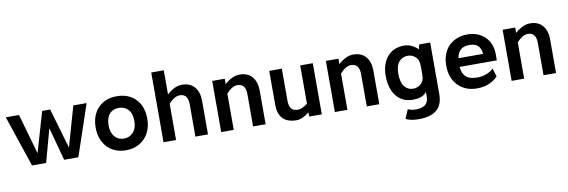

<svg xmlns="http://www.w3.org/2000/svg" viewBox="-63 -1277 6018 2033"><g transform="rotate(-10 2945.5 -260.5)"><path d="M730 -549.8H873L687 0H534.2L438 -356L340.8 0H189L3.9 -549.8H146L269 -117.2L395 -549.8H481L606.9 -119.1Z M1197.3 -565.9Q1325.2 -565.9 1401.1 -487.3Q1477.1 -408.7 1477.1 -274.9Q1477.1 -192.9 1443.8 -127.2Q1410.6 -61.5 1346.7 -23.2Q1282.7 15.1 1198.2 15.1Q1134.8 15.1 1082.3 -7.1Q1029.8 -29.3 994.9 -68.4Q960 -107.4 940.9 -160.4Q921.9 -213.4 921.9 -274.9Q921.9 -408.2 997.6 -487.1Q1073.2 -565.9 1197.3 -565.9ZM1197.3 -440.9Q1135.3 -440.9 1098.1 -398.9Q1061 -356.9 1061 -274.9Q1061 -198.2 1098.9 -154.5Q1136.7 -110.8 1198.2 -110.8Q1259.3 -110.8 1298.6 -154.8Q1337.9 -198.7 1337.9 -274.9Q1337.9 -356.9 1299.1 -398.9Q1260.3 -440.9 1197.3 -440.9Z M1898.9 -565.9Q1986.8 -565.9 2033.9 -510.7Q2081.1 -455.6 2081.1 -362.8V0H1945.8V-347.2Q1945.8 -460 1856.9 -460Q1800.8 -460 1737.8 -390.1V0H1603V-750H1737.8V-490.2Q1820.3 -565.9 1898.9 -565.9Z M2519 -565.9Q2606.9 -565.9 2653.8 -510.7Q2700.7 -455.6 2700.7 -362.8V0H2565.9V-347.2Q2565.9 -460 2477.1 -460Q2420.9 -460 2357.9 -390.1V0H2223.1V-549.8H2357.9V-491.2Q2441.4 -565.9 2519 -565.9Z M3169.4 -549.8H3304.7V0H3169.4V-44.9Q3092.3 15.1 3032.7 15.1Q2836.4 15.1 2836.4 -187V-549.8H2971.7V-203.1Q2971.7 -150.9 2993.2 -121.3Q3014.6 -91.8 3067.4 -91.8Q3106.9 -91.8 3169.4 -138.2Z M3741.2 -565.9Q3829.1 -565.9 3876 -510.7Q3922.9 -455.6 3922.9 -362.8V0H3788.1V-347.2Q3788.1 -460 3699.2 -460Q3643.1 -460 3580.1 -390.1V0H3445.3V-549.8H3580.1V-491.2Q3663.6 -565.9 3741.2 -565.9Z M4448.7 -549.8H4566.9V2.9Q4566.9 122.1 4500.5 175.5Q4434.1 229 4309.6 229Q4220.2 229 4168.9 201.2L4210 105Q4255.9 122.1 4292.5 122.1Q4361.3 122.1 4396.5 95Q4431.6 67.9 4431.6 5.9V-43.9Q4417.5 -19 4379.6 -2Q4341.8 15.1 4283.7 15.1Q4169.9 15.1 4105.7 -65.4Q4041.5 -146 4041.5 -283.2Q4041.5 -411.6 4107.4 -488.8Q4173.3 -565.9 4288.6 -565.9Q4366.7 -565.9 4436.5 -500ZM4425.8 -242.2V-301.8Q4425.8 -341.8 4421.9 -360.8Q4415.5 -400.9 4382.1 -427Q4348.6 -453.1 4307.6 -453.1Q4250.5 -453.1 4213.6 -410.9Q4176.8 -368.7 4176.8 -283.2Q4176.8 -189.9 4212.4 -144.5Q4248 -99.1 4305.7 -99.1Q4345.7 -99.1 4379.2 -122.6Q4412.6 -146 4421.9 -189Q4425.8 -219.2 4425.8 -242.2Z M4966.8 -565.9Q5083 -565.9 5157.2 -493.7Q5231.4 -421.4 5229.5 -293.9L5228.5 -241.2H4828.6Q4835.4 -168 4874.3 -133.1Q4913.1 -98.1 4993.7 -98.1Q5053.2 -98.1 5101.6 -118.9Q5149.9 -139.6 5169.4 -164.1L5196.8 -74.2Q5158.7 -32.7 5101.6 -8.8Q5044.4 15.1 4972.7 15.1Q4846.7 15.1 4769 -64.9Q4691.4 -145 4691.4 -277.8Q4691.4 -347.2 4713.1 -402.6Q4734.9 -458 4772.9 -493.4Q4811 -528.8 4860.6 -547.4Q4910.2 -565.9 4966.8 -565.9ZM4966.8 -452.1Q4853 -452.1 4832.5 -334H5098.6Q5091.8 -395 5061.5 -423.6Q5031.2 -452.1 4966.8 -452.1Z M5641.6 -565.9Q5729.5 -565.9 5776.4 -510.7Q5823.2 -455.6 5823.2 -362.8V0H5688.5V-347.2Q5688.5 -460 5599.6 -460Q5543.5 -460 5480.5 -390.1V0H5345.7V-549.8H5480.5V-491.2Q5564 -565.9 5641.6 -565.9Z"/></g></svg>

Font: Stilu SemiBold
Style: Regular
Weight: 600
Designer: Genilson Lima Santos
Foundry: Genilson Lima Santos
Version: Version 1.200;PS 001.200;hotconv 1.0.88;makeotf.lib2.5.64775